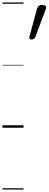

<svg xmlns="http://www.w3.org/2000/svg" viewBox="-20 -1026 390 1542"><path d="M234 -709Q219 -709 217 -716Q215 -723 217 -733L277 -956Q281 -969 290.5 -977.5Q300 -986 319 -986Q341 -986 347 -976.5Q353 -967 348 -954L265 -732Q260 -721 253.5 -715Q247 -709 234 -709ZM0 486H169V496H0ZM0 -20H169V0H0ZM0 -505H169V-500H0ZM0 -1006H169V-996H0Z"/></svg>

Font: Playwrite CA Guides
Style: Regular
Weight: 400
Designer: Veronika Burian, José Scaglione
Foundry: TypeTogether
Version: Version 1.003